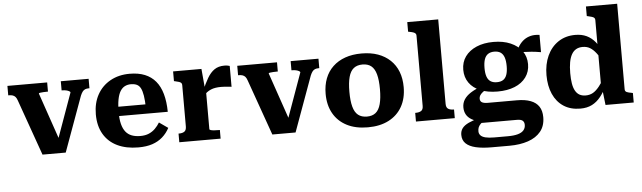

<svg xmlns="http://www.w3.org/2000/svg" viewBox="-56 -985 4878 1458"><g transform="rotate(-5 2382.5 -256.5)"><path d="M489 -449Q489 -454 480 -459Q471 -464 457.5 -467Q444 -470 427 -470H423V-540H635V-468H630Q614 -468 602.5 -463.5Q591 -459 582.5 -448Q574 -437 566 -418L413 3H236L85 -423Q79 -441 70.5 -450.5Q62 -460 50 -464Q38 -468 21 -468H16V-540H319V-470H314Q298 -470 283 -469Q268 -468 258.5 -466.5Q249 -465 249 -461L387 -59L362 -95Z M840 -267Q840 -214 849.5 -177Q859 -140 877.5 -117Q896 -94 924 -83.5Q952 -73 989 -73Q1027 -73 1054.5 -85Q1082 -97 1102.5 -117.5Q1123 -138 1138 -163L1205 -116Q1184 -76 1151 -47Q1118 -18 1073 -3Q1028 12 967 12Q875 12 807.5 -20Q740 -52 703 -114.5Q666 -177 666 -266Q666 -352 701.5 -416Q737 -480 801 -515.5Q865 -551 948 -551Q1015 -551 1064 -531Q1113 -511 1145.5 -472Q1178 -433 1194.5 -374.5Q1211 -316 1212 -238H798V-309H1070L1049 -281Q1048 -338 1042 -375Q1036 -412 1025 -433Q1014 -454 995.5 -462.5Q977 -471 951 -471Q925 -471 904.5 -460.5Q884 -450 869.5 -426.5Q855 -403 847.5 -363.5Q840 -324 840 -267Z M1711 -544V-385Q1703 -386 1689.5 -387.5Q1676 -389 1660.5 -390Q1645 -391 1631 -391Q1609 -391 1589.5 -388Q1570 -385 1553.5 -378Q1537 -371 1523 -360.5Q1509 -350 1496 -333L1493 -371Q1517 -428 1540.5 -468Q1564 -508 1594.5 -529Q1625 -550 1670 -550Q1684 -550 1695 -548Q1706 -546 1711 -544ZM1279 0V-66H1282Q1309 -66 1324 -76.5Q1339 -87 1339 -116V-431Q1339 -441 1333.5 -447Q1328 -453 1317 -456.5Q1306 -460 1288 -464L1279 -466V-540H1495L1509 -384L1515 -387V-80Q1515 -74 1525.5 -71Q1536 -68 1552 -67Q1568 -66 1583 -66H1594V0Z M2241 -449Q2241 -454 2232 -459Q2223 -464 2209.5 -467Q2196 -470 2179 -470H2175V-540H2387V-468H2382Q2366 -468 2354.5 -463.5Q2343 -459 2334.5 -448Q2326 -437 2318 -418L2165 3H1988L1837 -423Q1831 -441 1822.5 -450.5Q1814 -460 1802 -464Q1790 -468 1773 -468H1768V-540H2071V-470H2066Q2050 -470 2035 -469Q2020 -468 2010.5 -466.5Q2001 -465 2001 -461L2139 -59L2114 -95Z M3013 -269Q3013 -183 2977.5 -120Q2942 -57 2875.5 -22.5Q2809 12 2716 12Q2622 12 2555.5 -22.5Q2489 -57 2453.5 -120Q2418 -183 2418 -269Q2418 -334 2438 -386Q2458 -438 2497 -475Q2536 -512 2591 -531.5Q2646 -551 2716 -551Q2786 -551 2840.5 -531.5Q2895 -512 2934 -475Q2973 -438 2993 -386Q3013 -334 3013 -269ZM2599 -269Q2599 -200 2611 -155.5Q2623 -111 2649 -90.5Q2675 -70 2716 -70Q2757 -70 2782.5 -90.5Q2808 -111 2820 -155.5Q2832 -200 2832 -269Q2832 -338 2820 -382Q2808 -426 2782.5 -446.5Q2757 -467 2716 -467Q2675 -467 2649 -446.5Q2623 -426 2611 -382Q2599 -338 2599 -269Z M3319 -758V-114Q3319 -86 3334.5 -76Q3350 -66 3376 -66H3379V0H3083V-66H3086Q3113 -66 3128.5 -76Q3144 -86 3144 -114V-650Q3144 -660 3138.5 -666Q3133 -672 3121.5 -676Q3110 -680 3092 -683L3083 -685V-758Z M4075 -442Q4034 -449 4004 -451.5Q3974 -454 3950 -454.5Q3926 -455 3905 -451L3884 -446Q3899 -480 3916.5 -506Q3934 -532 3956.5 -548.5Q3979 -565 4008 -572Q4037 -579 4075 -574ZM3721 -173Q3646 -173 3590.5 -195.5Q3535 -218 3505 -260.5Q3475 -303 3475 -360Q3475 -418 3505.5 -460.5Q3536 -503 3591.5 -527Q3647 -551 3721 -551Q3796 -551 3851.5 -527Q3907 -503 3938 -460.5Q3969 -418 3969 -360Q3969 -303 3938 -260.5Q3907 -218 3851.5 -195.5Q3796 -173 3721 -173ZM3721 -244Q3751 -244 3769.5 -256Q3788 -268 3797 -293.5Q3806 -319 3806 -359Q3806 -400 3797 -426Q3788 -452 3769.5 -464.5Q3751 -477 3721 -477Q3693 -477 3674 -464.5Q3655 -452 3646 -426Q3637 -400 3637 -359Q3637 -319 3646 -293.5Q3655 -268 3674 -256Q3693 -244 3721 -244ZM3638 245Q3568 245 3518.5 233.5Q3469 222 3443 197Q3417 172 3417 131Q3417 102 3432.5 81Q3448 60 3482 44Q3516 28 3571 13L3604 35Q3583 48 3571 60.5Q3559 73 3554 85.5Q3549 98 3549 115Q3549 133 3560.5 146Q3572 159 3597.5 165.5Q3623 172 3665 172H3769Q3815 172 3845 163.5Q3875 155 3889.5 138Q3904 121 3904 97Q3904 76 3891.5 65Q3879 54 3848 54H3559L3567 41Q3529 33 3503 17.5Q3477 2 3464 -21.5Q3451 -45 3451 -76Q3451 -109 3468 -135.5Q3485 -162 3518.5 -183.5Q3552 -205 3598 -222L3643 -202Q3621 -189 3607 -177.5Q3593 -166 3586.5 -155Q3580 -144 3580 -131Q3580 -111 3594.5 -102.5Q3609 -94 3639 -94H3861Q3923 -94 3965 -78Q4007 -62 4028 -30Q4049 2 4049 51Q4049 117 4014 160Q3979 203 3917 224Q3855 245 3775 245Z M4683 -106Q4683 -90 4696.5 -84Q4710 -78 4736 -74L4743 -72V0H4528L4514 -122L4507 -113V-650Q4507 -660 4501 -666Q4495 -672 4483 -675.5Q4471 -679 4454 -683L4445 -685V-758H4683ZM4345 -550Q4394 -550 4431 -532.5Q4468 -515 4496 -481Q4524 -447 4544 -399L4543 -327Q4516 -370 4494 -398Q4472 -426 4448.5 -440Q4425 -454 4393 -454Q4364 -454 4343 -442Q4322 -430 4308.5 -406Q4295 -382 4288.5 -346.5Q4282 -311 4282 -264Q4282 -219 4287.5 -185.5Q4293 -152 4305.5 -129.5Q4318 -107 4337.5 -96Q4357 -85 4385 -85Q4416 -85 4440.5 -99Q4465 -113 4489.5 -144Q4514 -175 4543 -225L4544 -151Q4520 -100 4491 -63.5Q4462 -27 4424.5 -8Q4387 11 4336 11Q4261 11 4208.5 -23.5Q4156 -58 4128.5 -120Q4101 -182 4101 -264Q4101 -347 4130.5 -411.5Q4160 -476 4215 -513Q4270 -550 4345 -550Z"/></g></svg>

Font: Roboto Serif 20pt
Style: Bold
Weight: 700
Version: Version 1.008